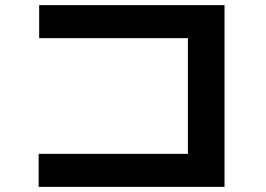

<svg xmlns="http://www.w3.org/2000/svg" viewBox="-20 -735 1040 750"><path d="M131 -5V-134H714V-586H133V-715H857V-5Z"/></svg>

Font: Murecho SemiBold
Style: Regular
Weight: 600
Designer: Neil Summerour
Foundry: Positype
Version: Version 1.010; ttfautohint (v1.8.3)